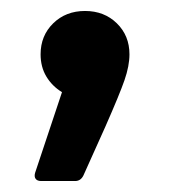

<svg xmlns="http://www.w3.org/2000/svg" viewBox="-20 -168 310 350"><path d="M55 162Q48 162 45 158Q42 154 44 147L93 0Q75 -11 64.5 -28.5Q54 -46 54 -69Q54 -103 77 -125.5Q100 -148 135 -148Q170 -148 193 -125.5Q216 -103 216 -69Q216 -48 207 -22Q198 4 172 63L132 152Q127 162 117 162Z"/></svg>

Font: LINE Seed Sans TH App
Style: Bold
Weight: 700
Designer: Dalton Maag Ltd | Thai characters by Cadson Demak Co.,Ltd.
Foundry: Dalton Maag Ltd
Version: Version 1.003